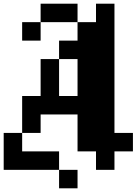

<svg xmlns="http://www.w3.org/2000/svg" viewBox="-20 -820 740 1040"><path d="M400 -800V-700H200V-800ZM0 100V-100H100V0H300V100ZM100 -100V-300H200V-500H300V-300H400V-500H300V-600H400V-700H500V-800H600V-100H700V0H600V100H500V0H400V-200H200V-100ZM100 -600V-700H200V-600ZM300 200V100H400V200Z"/></svg>

Font: FT88 Gothique
Style: Regular
Weight: 400
Designer: Ange Degheest & Oriane Charvieux
Foundry: Velvetyne Type Foundry
Version: Version 1.000;FEAKit 1.0